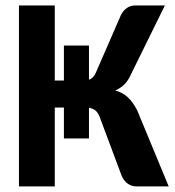

<svg xmlns="http://www.w3.org/2000/svg" viewBox="-20 -668 627 688"><path d="M298.8 -382.3Q306.6 -384.8 312.7 -390.9Q318.8 -397 323.7 -408.2L413.6 -614.7Q421.9 -630.4 434.6 -639.4Q447.3 -648.4 464.8 -648.4H570.8L443.4 -389.6Q434.1 -372.6 421.4 -361.6Q408.7 -350.6 393.1 -343.8Q419.4 -336.4 437.7 -319.6Q456.1 -302.7 471.7 -272.5L584.5 0H468.8Q434.6 0 416.5 -36.6L336.4 -251Q329.6 -266.6 320.6 -273.2Q311.5 -279.8 298.8 -281.7V-171.9H209V-282.7H176.3V0H47.9V-648.4H176.3V-379.4H209V-504.9H298.8Z"/></svg>

Font: Carlito
Style: Bold
Weight: 700
Designer: Lukasz Dziedzic
Foundry: tyPoland Lukasz Dziedzic
Version: Version 1.104